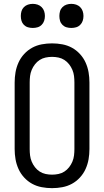

<svg xmlns="http://www.w3.org/2000/svg" viewBox="-20 -968 540 996"><path d="M250 8Q223 8 196.5 3Q170 -2 147 -14.5Q124 -27 105.5 -47Q87 -67 76 -91.5Q65 -116 60.5 -142Q56 -168 56 -195V-540Q56 -567 60.5 -593Q65 -619 76 -643.5Q87 -668 105.5 -688Q124 -708 147 -720.5Q170 -733 196.5 -738Q223 -743 250 -743Q277 -743 303.5 -738Q330 -733 353 -720.5Q376 -708 394.5 -688Q413 -668 424 -643.5Q435 -619 439.5 -593Q444 -567 444 -540V-195Q444 -168 439.5 -142Q435 -116 424 -91.5Q413 -67 394.5 -47Q376 -27 353 -14.5Q330 -2 303.5 3Q277 8 250 8ZM250 -62Q267 -62 283.5 -65.5Q300 -69 314 -78Q328 -87 338.5 -100.5Q349 -114 355.5 -129.5Q362 -145 364 -161.5Q366 -178 366 -195V-540Q366 -557 364 -573.5Q362 -590 355.5 -605.5Q349 -621 338.5 -634.5Q328 -648 314 -657Q300 -666 283.5 -669.5Q267 -673 250 -673Q233 -673 216.5 -669.5Q200 -666 186 -657Q172 -648 161.5 -634.5Q151 -621 144.5 -605.5Q138 -590 136 -573.5Q134 -557 134 -540V-195Q134 -178 136 -161.5Q138 -145 144.5 -129.5Q151 -114 161.5 -100.5Q172 -87 186 -78Q200 -69 216.5 -65.5Q233 -62 250 -62ZM350 -823Q337 -823 325 -826.5Q313 -830 304 -839Q295 -848 291.5 -860Q288 -872 288 -885Q288 -898 291.5 -910Q295 -922 304 -931Q313 -940 325 -944Q337 -948 350 -948Q363 -948 375 -944Q387 -940 396 -931Q405 -922 409 -910Q413 -898 413 -885Q413 -872 409 -860Q405 -848 396 -839Q387 -830 375 -826.5Q363 -823 350 -823ZM150 -823Q137 -823 125 -826.5Q113 -830 104 -839Q95 -848 91.5 -860Q88 -872 88 -885Q88 -898 91.5 -910Q95 -922 104 -931Q113 -940 125 -944Q137 -948 150 -948Q163 -948 175 -944Q187 -940 196 -931Q205 -922 209 -910Q213 -898 213 -885Q213 -872 209 -860Q205 -848 196 -839Q187 -830 175 -826.5Q163 -823 150 -823Z"/></svg>

Font: Iosevka Web
Style: Regular
Weight: 400
Monospace: yes
Designer: Belleve Invis
Foundry: Belleve Invis
Version: Version 28.0.3; ttfautohint (v1.8.3)